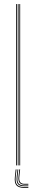

<svg xmlns="http://www.w3.org/2000/svg" viewBox="-20 -820 180 952"><path d="M76 0V-800H80V0ZM60 0V-800H64V0ZM68 0V-800H72V0ZM61.8 20 57.8 56.8Q54.8 84 64.8 95.8Q74.8 107.5 100.5 107.5H120.5V111.5H100.5Q72.5 111.5 61.5 98.9Q50.5 86.2 53.8 56.8L57.8 20ZM79.8 20 75.8 56.8Q72 91.5 100.5 91.5H120.5V95.5H100.5Q67.5 95.5 71.8 56.8L75.8 20ZM70.8 20 66.8 56.8Q64.2 79.8 72.1 89.6Q80 99.5 100.5 99.5H120.5V103.5H100.5Q77.8 103.5 69 92.6Q60.2 81.8 62.8 56.8L66.8 20Z"/></svg>

Font: Big Shoulders Inline Display Thin
Style: Regular
Weight: 100
Designer: Patric King
Foundry: XO Type Co
Version: Version 1.000